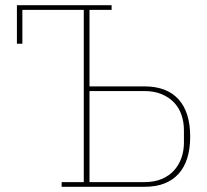

<svg xmlns="http://www.w3.org/2000/svg" viewBox="-20 -718 796 738"><path d="M217 -18H302V-680H66V-550H45V-698H409V-680H324V-386H535Q621 -386 666 -336.5Q711 -287 711 -193Q711 -99 666 -49.5Q621 0 535 0H217ZM535 -18Q573 -18 601.5 -30Q630 -42 649 -63Q668 -84 677.5 -111.5Q687 -139 687 -169V-218Q687 -249 677.5 -276.5Q668 -304 649 -324Q630 -344 601.5 -356Q573 -368 535 -368H324V-18Z"/></svg>

Font: IBM Plex Serif Thin
Style: Regular
Weight: 100
Designer: Mike Abbink, Paul van der Laan, Pieter van Rosmalen
Foundry: Bold Monday
Version: Version 3.001